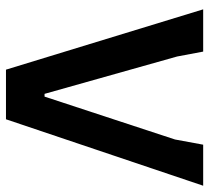

<svg xmlns="http://www.w3.org/2000/svg" viewBox="-48 -636 684 627"><g transform="rotate(90 293.5 -322.0)"><path d="M586 -644 369 0H207L10 -644H148L164 -559L286 -126H295L435 -552L452 -644Z"/></g></svg>

Font: Alegreya Sans
Style: Bold
Weight: 700
Designer: Juan Pablo del Peral
Foundry: Huerta Tipografica
Version: Version 2.007